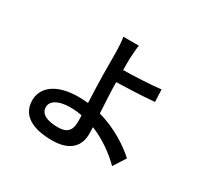

<svg xmlns="http://www.w3.org/2000/svg" viewBox="-169 -1010 1339 1279"><g transform="rotate(30 500.0 -371.0)"><path d="M457 -146C457 -79 427 -48 358 -48C275 -48 222 -73 222 -125C222 -174 275 -205 366 -205C397 -205 427 -202 456 -196C457 -176 457 -159 457 -146ZM861 -99C791 -163 683 -232 555 -268C551 -349 545 -440 545 -503C625 -505 748 -510 835 -518L831 -612C745 -602 624 -597 545 -596C545 -628 544 -658 545 -683C547 -717 550 -765 554 -789H435C440 -768 443 -725 444 -683C444 -641 445 -570 445 -511C445 -455 449 -367 452 -289C428 -291 404 -293 379 -293C204 -293 121 -216 121 -120C121 2 229 47 367 47C514 47 562 -29 562 -113C562 -127 562 -145 561 -166C657 -127 740 -66 801 -5Z"/></g></svg>

Font: Noto Sans CJK KR Medium
Style: Regular
Weight: 500
Designer: Ryoko NISHIZUKA (kana & ideographs); Paul D. Hunt (Latin, Greek & Cyrillic); Wenlong ZHANG (bopomofo); Sandoll Communica
Foundry: Adobe Systems Incorporated
Version: Version 1.004;PS 1.004;hotconv 1.0.82;makeotf.lib2.5.63406